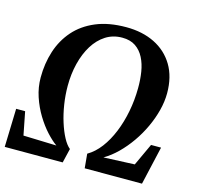

<svg xmlns="http://www.w3.org/2000/svg" viewBox="-110 -866 1011 981"><g transform="rotate(15 395.0 -376.0)"><path d="M-2 0 4 -203H51.5L75.5 -80.5L251 -75Q226 -92.5 197 -124Q168 -155.5 142.2 -197.8Q116.5 -240 100 -289.2Q83.5 -338.5 83.5 -390.5Q83.5 -464.5 104.5 -529.8Q125.5 -595 169 -644.8Q212.5 -694.5 280 -723Q347.5 -751.5 440.5 -751.5Q526 -751.5 590.8 -719.5Q655.5 -687.5 692 -626.8Q728.5 -566 728.5 -479Q728.5 -435.5 716.5 -388.5Q704.5 -341.5 683.2 -295.8Q662 -250 633 -208.5Q604 -167 570 -133.5Q536 -100 499 -78.5L663 -85.5L717.5 -203H770.5L724 0H421L414 -75.5Q452 -97.5 482 -137.2Q512 -177 533.2 -229Q554.5 -281 566.2 -341.2Q578 -401.5 578.5 -465.5Q579 -510 572.5 -551Q566 -592 549.5 -624.2Q533 -656.5 505 -675.5Q477 -694.5 434.5 -694.5Q385.5 -694.5 347.2 -670Q309 -645.5 282.5 -602.8Q256 -560 242 -504Q228 -448 228 -385Q228 -336.5 235.5 -288Q243 -239.5 256.5 -196.8Q270 -154 287 -122.2Q304 -90.5 322.5 -75.5L304.5 0Z"/></g></svg>

Font: Merriweather 60pt
Style: Bold Italic
Weight: 700
Italic angle: -7.8°
Version: Version 2.101